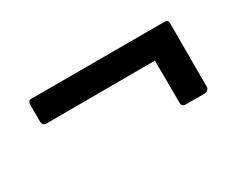

<svg xmlns="http://www.w3.org/2000/svg" viewBox="-47 -566 658 535"><g transform="rotate(-30 282.5 -298.5)"><path d="M509 -349Q509 -333 489 -333L73 -332Q65 -332 61.5 -335.5Q58 -339 58 -347V-399Q58 -413 68 -413H497Q509 -413 509 -402ZM509 -199Q509 -184 492 -184H435Q421 -184 421 -196L420 -376Q420 -388 431 -388H497Q509 -388 509 -375Z"/></g></svg>

Font: Libre Franklin Medium
Style: Regular
Weight: 500
Designer: Pablo Impallari, Rodrigo Fuenzalida, Nhung Nguyen
Foundry: Impallari Type
Version: Version 3.000